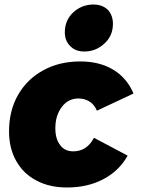

<svg xmlns="http://www.w3.org/2000/svg" viewBox="-20 -823 628 850"><path d="M141 -24C180 -3 225 7 277 7C337 7 391 -5 438 -30C485 -55 520 -89 545 -134L396 -213C375 -173 345 -153 304 -153C279 -153 260 -162 246 -181C232 -199 225 -224 225 -255C225 -294 235 -325 254 -350C273 -375 298 -387 327 -387C346 -387 363 -382 377 -373C391 -364 402 -350 409 -333L571 -409C552 -454 523 -489 482 -514C441 -539 392 -551 335 -551C274 -551 219 -538 172 -512C124 -486 87 -450 60 -403C33 -356 20 -302 20 -241C20 -191 31 -147 52 -110C73 -73 102 -44 141 -24ZM457 -780C441 -795 420 -803 394 -803C359 -803 329 -791 304 -768C279 -744 267 -715 267 -680C267 -655 275 -634 291 -619C306 -603 327 -595 353 -595C388 -595 418 -607 443 -631C468 -654 480 -683 480 -718C480 -743 472 -764 457 -780Z"/></svg>

Font: Argentum Sans ExtraBold
Style: Italic
Weight: 800
Italic angle: -11.3°
Designer: Julieta Ulanovsky
Foundry: Julieta Ulanovsky
Version: Version 5.001;February 15, 2019;FontCreator 11.5.0.2425 64-b